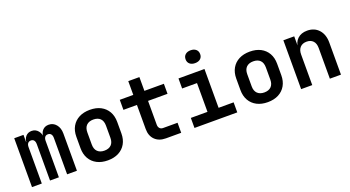

<svg xmlns="http://www.w3.org/2000/svg" viewBox="-53 -1403 3706 2031"><g transform="rotate(-20 1800.0 -388.0)"><path d="M47.1 0V-550H151.5V-470H172L153 -456.5Q153 -502.2 178.2 -531.1Q203.5 -560 245.5 -560Q289.9 -560 318.2 -525.5Q346.5 -490.9 346.5 -435.9L323 -472.1H356.9L341.5 -456.5Q341.9 -503.7 368.2 -531.8Q394.5 -560 436.9 -560Q487.5 -560 520.2 -520.8Q552.9 -481.6 552.9 -419.2V0H442.5V-409.6Q442.5 -436.8 430.3 -452.2Q418.1 -467.6 395.4 -467.6Q373.1 -467.6 361.5 -452.4Q349.9 -437.2 349.9 -410.1V0H250.1V-409.6Q250.1 -436.8 238.5 -452.2Q226.9 -467.6 204.6 -467.6Q181.9 -467.6 169.7 -452.4Q157.5 -437.2 157.5 -410.1V0Z M900 9.2Q829.9 9.2 778.2 -17.7Q726.5 -44.6 698.2 -94.1Q670 -143.6 670 -210.8V-339.2Q670 -406.8 698.2 -456.1Q726.5 -505.4 778.2 -532.3Q829.9 -559.2 900 -559.2Q971.1 -559.2 1022.3 -532.3Q1073.5 -505.4 1101.8 -456.1Q1130 -406.8 1130 -339.2V-210.8Q1130 -143.6 1101.8 -94.1Q1073.5 -44.6 1022.1 -17.7Q970.7 9.2 900 9.2ZM900 -100.1Q950.2 -100.1 977.6 -127.5Q1004.9 -155 1004.9 -206.7V-343.3Q1004.9 -395.6 977.6 -422.8Q950.2 -449.9 900 -449.9Q850.8 -449.9 822.9 -422.8Q795.1 -395.6 795.1 -343.3V-206.7Q795.1 -155 822.9 -127.5Q850.8 -100.1 900 -100.1Z M1555 0Q1477.6 0 1432.5 -44.5Q1387.4 -88.9 1387.4 -165.5V-437H1235.3V-550H1387.4V-705H1512.6V-550H1731.7V-437H1512.6V-168.4Q1512.6 -143.9 1526.1 -128.5Q1539.7 -113 1563.8 -113H1726.7V0Z M1876.2 0V-113H2063.6V-437H1896.2V-550H2188.7V-113H2357.9V0ZM2117.9 -642Q2080.2 -642 2058 -661.3Q2035.8 -680.7 2035.8 -713.8Q2035.8 -747.3 2058 -766.8Q2080.2 -786.4 2117.9 -786.4Q2155.6 -786.4 2177.8 -766.8Q2200 -747.3 2200 -713.8Q2200 -680.7 2177.8 -661.3Q2155.6 -642 2117.9 -642Z M2700 9.2Q2629.9 9.2 2578.2 -17.7Q2526.5 -44.6 2498.2 -94.1Q2470 -143.6 2470 -210.8V-339.2Q2470 -406.8 2498.2 -456.1Q2526.5 -505.4 2578.2 -532.3Q2629.9 -559.2 2700 -559.2Q2771.1 -559.2 2822.3 -532.3Q2873.5 -505.4 2901.8 -456.1Q2930 -406.8 2930 -339.2V-210.8Q2930 -143.6 2901.8 -94.1Q2873.5 -44.6 2822.1 -17.7Q2770.7 9.2 2700 9.2ZM2700 -100.1Q2750.2 -100.1 2777.6 -127.5Q2804.9 -155 2804.9 -206.7V-343.3Q2804.9 -395.6 2777.6 -422.8Q2750.2 -449.9 2700 -449.9Q2650.8 -449.9 2622.9 -422.8Q2595.1 -395.6 2595.1 -343.3V-206.7Q2595.1 -155 2622.9 -127.5Q2650.8 -100.1 2700 -100.1Z M3076.8 0V-550H3199V-445H3232.6L3196 -415.8Q3196.6 -482 3237.7 -521Q3278.7 -560 3346.6 -560Q3427.8 -560 3476.5 -506.1Q3525.2 -452.1 3525.2 -361.2V0H3400.1V-345.8Q3400.1 -397.1 3373.9 -424.8Q3347.6 -452.4 3301.8 -452.4Q3255.2 -452.4 3228.5 -424.1Q3201.9 -395.9 3201.9 -344.1V0Z"/></g></svg>

Font: Atlassian Mono
Style: Regular
Weight: 400
Monospace: yes
Designer: Philipp Nurullin, Konstantin Bulenkov
Foundry: Modifications by Atlassian Pty Ltd, manufactured by JetBrains
Version: Version 2.304